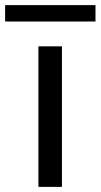

<svg xmlns="http://www.w3.org/2000/svg" viewBox="-69 -730 393 750"><path d="M0 0ZM0 0ZM173 0H81V-549H173ZM304 -646H-49V-710H304Z"/></svg>

Font: Ulagadi Sans
Style: Regular
Weight: 400
Designer: Ninad Kale (Devanagari), Jonny Pinhorn (Latin)
Foundry: Indian Type Foundry
Version: Version 3.01;March 29, 2020;FontCreator 12.0.0.2522 64-bit; 